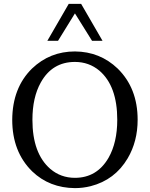

<svg xmlns="http://www.w3.org/2000/svg" viewBox="-20 -953 771 989"><path d="M43 -336Q44 -501 145 -600Q237 -688 366 -688Q495 -687 586 -600Q689 -499 689 -336Q689 -225 638 -138Q572 -26 447 6Q407 16 366 16Q235 15 146 -70Q43 -171 43 -336ZM147 -336Q147 -163 239 -83Q293 -37 366 -37Q479 -37 539 -140Q584 -219 584 -336Q584 -510 492 -589Q438 -634 366 -634Q249 -634 190 -528Q147 -451 147 -336ZM224 -743 334 -933H398L508 -743H454L366 -884L279 -743Z"/></svg>

Font: Khartiya
Style: Regular
Weight: 500
Version: Version 1.0.1